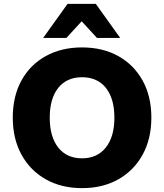

<svg xmlns="http://www.w3.org/2000/svg" viewBox="-20 -961 847 992"><path d="M404 11Q297 11 216.5 -34.5Q136 -80 91 -162Q46 -244 46 -353Q46 -463 90.5 -544.5Q135 -626 216 -671Q297 -716 404 -716Q511 -716 591.5 -671Q672 -626 717 -544.5Q762 -463 762 -353Q762 -244 717 -162Q672 -80 591.5 -34.5Q511 11 404 11ZM404 -143Q482 -143 526.5 -198.5Q571 -254 571 -353Q571 -452 527 -507Q483 -562 404 -562Q325 -562 281 -507Q237 -452 237 -353Q237 -254 281 -198.5Q325 -143 404 -143ZM203 -765 329 -941H475L601 -765H481L402 -851L323 -765Z"/></svg>

Font: Nunito Sans Black
Style: Regular
Weight: 900
Designer: Vernon Adams
Foundry: Vernon Adams
Version: Version 3.006; ttfautohint (v1.8.3)